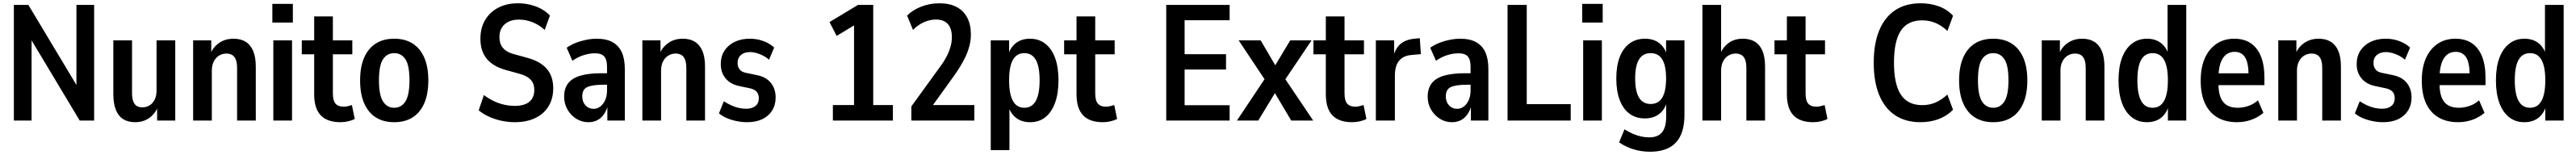

<svg xmlns="http://www.w3.org/2000/svg" viewBox="-20 -735 15705 945"><path d="M64.5 0V-705H153L483.5 -154.5H446V-705H554V0H466L135 -551.5H172.5V0Z M803.5 10Q761.5 10 731.8 -8.2Q702 -26.5 686.5 -65Q671 -103.5 671 -161V-489H785V-170Q785 -135.5 793 -115.8Q801 -96 815 -88.2Q829 -80.5 847.5 -80.5Q872.5 -80.5 892.2 -92.8Q912 -105 923.2 -128Q934.5 -151 934.5 -183.5V-489H1048.5V0H938V-91H945.5Q930 -46 893 -18Q856 10 803.5 10Z M1157.5 0V-489H1268V-398.5H1260Q1275.5 -444 1313.5 -471.5Q1351.5 -499 1404 -499Q1447.5 -499 1477.5 -480.5Q1507.5 -462 1523.5 -424.5Q1539.5 -387 1539.5 -328.5V0H1425.5V-318.5Q1425.5 -353 1417.5 -372.5Q1409.5 -392 1394.8 -400.2Q1380 -408.5 1361 -408.5Q1336 -408.5 1315.8 -396.2Q1295.5 -384 1283.5 -360.5Q1271.5 -337 1271.5 -304.5V0Z M1640.5 -597.5V-711.5H1765.5V-597.5ZM1646.5 0V-489H1760.5V0Z M2056 10Q1975.5 10 1935.5 -32Q1895.5 -74 1895.5 -160.5V-404H1820V-489H1895.5V-635H2009.5V-489H2128V-404H2009.5V-166.5Q2009.5 -121 2026 -102.8Q2042.5 -84.5 2075.5 -84.5Q2087.5 -84.5 2101 -87.8Q2114.5 -91 2125.5 -94.5L2143 -10Q2127 -1 2103.5 4.5Q2080 10 2056 10Z M2383.5 10Q2318 10 2271.8 -19Q2225.5 -48 2200.5 -105Q2175.5 -162 2175.5 -245Q2175.5 -327.5 2200.5 -384.2Q2225.5 -441 2271.8 -470Q2318 -499 2383.5 -499Q2449 -499 2495.2 -470Q2541.5 -441 2566.5 -384.2Q2591.5 -327.5 2591.5 -245Q2591.5 -162 2566.5 -105Q2541.5 -48 2495.2 -19Q2449 10 2383.5 10ZM2383.5 -78Q2427.5 -78 2452 -116.8Q2476.5 -155.5 2476.5 -246Q2476.5 -336 2452 -373.5Q2427.5 -411 2383.5 -411Q2339.5 -411 2315 -373.5Q2290.5 -336 2290.5 -246Q2290.5 -155.5 2315 -116.8Q2339.5 -78 2383.5 -78Z M3119 10Q3078 10 3037.2 1.2Q2996.5 -7.5 2961 -23.8Q2925.5 -40 2898.5 -62.5L2930.5 -155.5Q2957.5 -135 2988 -120Q3018.5 -105 3052 -97.2Q3085.5 -89.5 3118.5 -89.5Q3176.5 -89.5 3207 -114.2Q3237.5 -139 3237.5 -187Q3237.5 -212 3228.5 -230.5Q3219.5 -249 3200.2 -262.2Q3181 -275.5 3151.5 -284L3061.5 -309Q2985.5 -330.5 2947.2 -377.2Q2909 -424 2909 -498.5Q2909 -564.5 2937.8 -613Q2966.5 -661.5 3018 -688.2Q3069.5 -715 3138 -715Q3176 -715 3212.5 -706.2Q3249 -697.5 3279.5 -681Q3310 -664.5 3333 -640.5L3301 -552.5Q3269 -582.5 3228 -599Q3187 -615.5 3144.5 -615.5Q3107 -615.5 3080.2 -602.5Q3053.5 -589.5 3039.2 -565.8Q3025 -542 3025 -507.5Q3025 -469 3045.5 -444Q3066 -419 3106 -407L3195 -382.5Q3274.5 -361 3313.8 -315.2Q3353 -269.5 3353 -197Q3353 -133.5 3324.2 -86.8Q3295.5 -40 3242.8 -15Q3190 10 3119 10Z M3567 10Q3527 10 3493.2 -11.2Q3459.5 -32.5 3439.5 -67.8Q3419.5 -103 3419.5 -145.5Q3419.5 -195.5 3443.8 -227Q3468 -258.5 3518.2 -273.5Q3568.5 -288.5 3647.5 -288.5H3693.5V-218.5H3661Q3623 -218.5 3598 -214.5Q3573 -210.5 3558 -202.8Q3543 -195 3536.5 -180.8Q3530 -166.5 3530 -146.5Q3530 -114 3549.5 -92.8Q3569 -71.5 3599.5 -71.5Q3621 -71.5 3639.8 -85.5Q3658.5 -99.5 3669.8 -124.8Q3681 -150 3681 -184V-327.5Q3681 -371 3664.2 -390.5Q3647.5 -410 3607.5 -410Q3575 -410 3539.8 -399.2Q3504.5 -388.5 3470 -364.5L3435 -444Q3460 -461.5 3490.2 -473.5Q3520.5 -485.5 3553.8 -492.2Q3587 -499 3618 -499Q3676.5 -499 3714.2 -478.2Q3752 -457.5 3770.8 -417Q3789.5 -376.5 3789.5 -314.5V0H3683V-103H3688.5Q3681 -67.5 3664.5 -42Q3648 -16.5 3623.8 -3.2Q3599.5 10 3567 10Z M3896.5 0V-489H4007V-398.5H3999Q4014.5 -444 4052.5 -471.5Q4090.5 -499 4143 -499Q4186.5 -499 4216.5 -480.5Q4246.5 -462 4262.5 -424.5Q4278.5 -387 4278.5 -328.5V0H4164.5V-318.5Q4164.5 -353 4156.5 -372.5Q4148.5 -392 4133.8 -400.2Q4119 -408.5 4100 -408.5Q4075 -408.5 4054.8 -396.2Q4034.5 -384 4022.5 -360.5Q4010.5 -337 4010.5 -304.5V0Z M4536 10Q4502 10 4469.5 3Q4437 -4 4410.2 -15.5Q4383.5 -27 4363.5 -44L4393 -117.5Q4416 -103 4438.8 -92.5Q4461.5 -82 4484.5 -77Q4507.5 -72 4529.5 -72Q4565 -72 4585.8 -88.8Q4606.5 -105.5 4606.5 -135.5Q4606.5 -162 4592.2 -176.8Q4578 -191.5 4550.5 -197L4488.5 -210Q4434 -221 4404.2 -256.8Q4374.5 -292.5 4374.5 -344Q4374.5 -391.5 4397 -426Q4419.5 -460.5 4459.2 -479.8Q4499 -499 4551.5 -499Q4581 -499 4607.8 -492.5Q4634.5 -486 4658 -474.2Q4681.5 -462.5 4700 -445L4669 -371Q4653 -385.5 4633.2 -395.5Q4613.5 -405.5 4593 -411.5Q4572.5 -417.5 4552.5 -417.5Q4518.5 -417.5 4497.8 -400Q4477 -382.5 4477 -350.5Q4477 -327 4490 -311Q4503 -295 4530.5 -290.5L4592.5 -277.5Q4650 -266.5 4679.5 -230.2Q4709 -194 4709 -140.5Q4709 -95 4687.5 -60.8Q4666 -26.5 4627.2 -8.2Q4588.5 10 4536 10Z M5058 0V-94.5H5187V-608H5233L5081 -516L5037.5 -600.5L5211 -705H5304V-94.5H5424V0Z M5536.5 0V-86.5L5715 -332.5Q5736 -360.5 5751 -389.8Q5766 -419 5774.8 -449Q5783.5 -479 5783.5 -508.5Q5783.5 -561 5759 -588.5Q5734.5 -616 5686 -616Q5650 -616 5613.2 -599.8Q5576.5 -583.5 5546.5 -552.5L5510.5 -640Q5546 -675.5 5598.2 -695.2Q5650.5 -715 5707.5 -715Q5769.5 -715 5812.2 -692.5Q5855 -670 5877.2 -627.2Q5899.5 -584.5 5899.5 -525Q5899.5 -488.5 5890.2 -454Q5881 -419.5 5865.8 -387.5Q5850.5 -355.5 5832 -326Q5813.5 -296.5 5795 -270.5L5650.5 -70L5646 -94.5H5920.5V0Z M6020.5 180V-489H6132.5V-387.5H6123.5Q6135.5 -441 6171 -470Q6206.5 -499 6260 -499Q6314 -499 6353 -468.5Q6392 -438 6412.8 -381.8Q6433.5 -325.5 6433.5 -245Q6433.5 -165 6412.5 -108Q6391.5 -51 6353.5 -20.5Q6315.5 10 6260.5 10Q6206.5 10 6171.2 -19.5Q6136 -49 6123.5 -102.5H6134.5V180ZM6225.5 -78Q6272 -78 6295.2 -120Q6318.5 -162 6318.5 -245Q6318.5 -329.5 6295.2 -370.2Q6272 -411 6225.5 -411Q6178.5 -411 6155.5 -370Q6132.5 -329 6132.5 -245Q6132.5 -162 6155.5 -120Q6178.5 -78 6225.5 -78Z M6704 10Q6623.5 10 6583.5 -32Q6543.5 -74 6543.5 -160.5V-404H6468V-489H6543.5V-635H6657.5V-489H6776V-404H6657.5V-166.5Q6657.5 -121 6674 -102.8Q6690.5 -84.5 6723.5 -84.5Q6735.5 -84.5 6749 -87.8Q6762.5 -91 6773.5 -94.5L6791 -10Q6775 -1 6751.5 4.5Q6728 10 6704 10Z M7090.5 0V-705H7477V-611.5H7202.5V-404.5H7455V-311H7202.5V-93.5H7477V0Z M7521.5 0 7708 -279.5V-225L7532 -489H7666L7775.5 -302.5H7734.5L7846.5 -489H7976.5L7799.5 -226V-277.5L7986.5 0H7852.5L7734.5 -198.5H7772L7651.5 0Z M8224 10Q8143.5 10 8103.5 -32Q8063.5 -74 8063.5 -160.5V-404H7988V-489H8063.5V-635H8177.5V-489H8296V-404H8177.5V-166.5Q8177.5 -121 8194 -102.8Q8210.5 -84.5 8243.5 -84.5Q8255.5 -84.5 8269 -87.8Q8282.5 -91 8293.5 -94.5L8311 -10Q8295 -1 8271.5 4.5Q8248 10 8224 10Z M8368.5 0V-489H8480V-378H8472Q8483.5 -434 8514.8 -463.5Q8546 -493 8603 -499L8636.5 -502L8643 -405L8578.5 -399Q8534.5 -394 8509.5 -363.8Q8484.5 -333.5 8484.5 -271.5V0Z M8832 10Q8792 10 8758.2 -11.2Q8724.5 -32.5 8704.5 -67.8Q8684.5 -103 8684.5 -145.5Q8684.5 -195.5 8708.8 -227Q8733 -258.5 8783.2 -273.5Q8833.5 -288.5 8912.5 -288.5H8958.5V-218.5H8926Q8888 -218.5 8863 -214.5Q8838 -210.5 8823 -202.8Q8808 -195 8801.5 -180.8Q8795 -166.5 8795 -146.5Q8795 -114 8814.5 -92.8Q8834 -71.5 8864.5 -71.5Q8886 -71.5 8904.8 -85.5Q8923.5 -99.5 8934.8 -124.8Q8946 -150 8946 -184V-327.5Q8946 -371 8929.2 -390.5Q8912.5 -410 8872.5 -410Q8840 -410 8804.8 -399.2Q8769.5 -388.5 8735 -364.5L8700 -444Q8725 -461.5 8755.2 -473.5Q8785.5 -485.5 8818.8 -492.2Q8852 -499 8883 -499Q8941.5 -499 8979.2 -478.2Q9017 -457.5 9035.8 -417Q9054.5 -376.5 9054.5 -314.5V0H8948V-103H8953.5Q8946 -67.5 8929.5 -42Q8913 -16.5 8888.8 -3.2Q8864.5 10 8832 10Z M9171.5 0V-705H9288.5V-100H9556.5V0Z M9626.5 -597.5V-711.5H9751.5V-597.5ZM9632.5 0V-489H9746.5V0Z M10040 190Q9987 190 9939.2 175.2Q9891.5 160.5 9851.5 133L9884.5 53.5Q9910 69.5 9935.2 80.5Q9960.5 91.5 9985.5 97Q10010.5 102.5 10035 102.5Q10088 102.5 10113.2 71.8Q10138.5 41 10138.5 -23V-125.5H10146Q10134.5 -71 10098.5 -42Q10062.5 -13 10008.5 -13Q9954 -13 9915 -41.8Q9876 -70.5 9855.2 -125.2Q9834.5 -180 9834.5 -256.5Q9834.5 -333 9855.2 -387Q9876 -441 9915.2 -470Q9954.5 -499 10009 -499Q10064 -499 10099.5 -469.8Q10135 -440.5 10146 -387H10138V-489H10250V-34Q10250 40 10226.8 90.2Q10203.5 140.5 10156.5 165.2Q10109.5 190 10040 190ZM10044 -101Q10091.5 -101 10114.8 -140.2Q10138 -179.5 10138 -256.5Q10138 -334 10114.8 -372.5Q10091.5 -411 10044 -411Q9996.5 -411 9973 -372.8Q9949.5 -334.5 9949.5 -256.5Q9949.5 -179 9973 -140Q9996.5 -101 10044 -101Z M10359.5 0V-705H10473.5V-398.5H10465.5Q10481 -444 10517.2 -471.5Q10553.5 -499 10606 -499Q10649.5 -499 10679.5 -480.8Q10709.5 -462.5 10725.5 -425Q10741.5 -387.5 10741.5 -328.5V0H10627.5V-318.5Q10627.5 -353 10619.5 -372.5Q10611.5 -392 10596.8 -400.2Q10582 -408.5 10563 -408.5Q10538 -408.5 10517.8 -396.2Q10497.5 -384 10485.5 -360.5Q10473.5 -337 10473.5 -304.5V0Z M11035 10Q10954.5 10 10914.5 -32Q10874.5 -74 10874.5 -160.5V-404H10799V-489H10874.5V-635H10988.5V-489H11107V-404H10988.5V-166.5Q10988.5 -121 11005 -102.8Q11021.5 -84.5 11054.5 -84.5Q11066.5 -84.5 11080 -87.8Q11093.5 -91 11104.5 -94.5L11122 -10Q11106 -1 11082.5 4.5Q11059 10 11035 10Z M11689.5 10Q11598 10 11534.2 -32.5Q11470.5 -75 11437.2 -156Q11404 -237 11404 -352.5Q11404 -468.5 11437.5 -549.5Q11471 -630.5 11534.8 -672.8Q11598.5 -715 11690 -715Q11750.5 -715 11801.5 -696.2Q11852.5 -677.5 11887.5 -639L11853.5 -546.5Q11818 -579.5 11780.5 -595.2Q11743 -611 11699 -611Q11611.5 -611 11569.5 -548.2Q11527.5 -485.5 11527.5 -353Q11527.5 -221 11569.8 -157.5Q11612 -94 11699.5 -94Q11743 -94 11780.2 -109.8Q11817.5 -125.5 11853 -158.5L11887.5 -66Q11852 -29 11801 -9.5Q11750 10 11689.5 10Z M12132.5 10Q12067 10 12020.8 -19Q11974.5 -48 11949.5 -105Q11924.5 -162 11924.5 -245Q11924.5 -327.5 11949.5 -384.2Q11974.5 -441 12020.8 -470Q12067 -499 12132.5 -499Q12198 -499 12244.2 -470Q12290.5 -441 12315.5 -384.2Q12340.5 -327.5 12340.5 -245Q12340.5 -162 12315.5 -105Q12290.5 -48 12244.2 -19Q12198 10 12132.5 10ZM12132.5 -78Q12176.5 -78 12201 -116.8Q12225.5 -155.5 12225.5 -246Q12225.5 -336 12201 -373.5Q12176.5 -411 12132.5 -411Q12088.5 -411 12064 -373.5Q12039.5 -336 12039.5 -246Q12039.5 -155.5 12064 -116.8Q12088.5 -78 12132.5 -78Z M12428.5 0V-489H12539V-398.5H12531Q12546.5 -444 12584.5 -471.5Q12622.5 -499 12675 -499Q12718.5 -499 12748.5 -480.5Q12778.5 -462 12794.5 -424.5Q12810.5 -387 12810.5 -328.5V0H12696.5V-318.5Q12696.5 -353 12688.5 -372.5Q12680.5 -392 12665.8 -400.2Q12651 -408.5 12632 -408.5Q12607 -408.5 12586.8 -396.2Q12566.5 -384 12554.5 -360.5Q12542.5 -337 12542.5 -304.5V0Z M13069.5 10Q13015.5 10 12976.8 -20.5Q12938 -51 12917.2 -108Q12896.5 -165 12896.5 -245Q12896.5 -325.5 12917.5 -381.8Q12938.5 -438 12977.5 -468.5Q13016.5 -499 13070 -499Q13123.5 -499 13158.5 -470Q13193.5 -441 13205.5 -387.5H13195.5V-705H13309.5V0H13197.5V-102.5H13205.5Q13193.5 -48 13158.5 -19Q13123.5 10 13069.5 10ZM13104.5 -78Q13151 -78 13174.2 -120Q13197.5 -162 13197.5 -245Q13197.5 -329 13174.2 -370Q13151 -411 13104.5 -411Q13057.5 -411 13034.5 -370.2Q13011.5 -329.5 13011.5 -245Q13011.5 -162 13034.5 -120Q13057.5 -78 13104.5 -78Z M13619 10Q13550 10 13500.5 -18.5Q13451 -47 13424.2 -103.2Q13397.5 -159.5 13397.5 -243.5Q13397.5 -323 13422.5 -379.8Q13447.5 -436.5 13493.8 -467.8Q13540 -499 13602 -499Q13662 -499 13702.8 -471.5Q13743.5 -444 13764.8 -391Q13786 -338 13786 -261V-216H13491V-288H13704L13689.5 -271.5Q13689.5 -352 13668 -385.5Q13646.5 -419 13604.5 -419Q13572.5 -419 13550.8 -401Q13529 -383 13517.2 -347Q13505.5 -311 13505.5 -254.5V-227.5Q13505.5 -175 13518.2 -142.2Q13531 -109.5 13556.8 -93.8Q13582.5 -78 13623 -78Q13655.5 -78 13688 -89Q13720.5 -100 13746.5 -123.5L13780 -47Q13746 -18.5 13704.8 -4.2Q13663.5 10 13619 10Z M13870.5 0V-489H13981V-398.5H13973Q13988.5 -444 14026.5 -471.5Q14064.5 -499 14117 -499Q14160.5 -499 14190.5 -480.5Q14220.5 -462 14236.5 -424.5Q14252.5 -387 14252.5 -328.5V0H14138.5V-318.5Q14138.5 -353 14130.5 -372.5Q14122.5 -392 14107.8 -400.2Q14093 -408.5 14074 -408.5Q14049 -408.5 14028.8 -396.2Q14008.5 -384 13996.5 -360.5Q13984.5 -337 13984.5 -304.5V0Z M14510 10Q14476 10 14443.5 3Q14411 -4 14384.2 -15.5Q14357.5 -27 14337.5 -44L14367 -117.5Q14390 -103 14412.8 -92.5Q14435.5 -82 14458.5 -77Q14481.5 -72 14503.5 -72Q14539 -72 14559.8 -88.8Q14580.5 -105.5 14580.5 -135.5Q14580.5 -162 14566.2 -176.8Q14552 -191.5 14524.5 -197L14462.5 -210Q14408 -221 14378.2 -256.8Q14348.5 -292.5 14348.5 -344Q14348.5 -391.5 14371 -426Q14393.5 -460.5 14433.2 -479.8Q14473 -499 14525.5 -499Q14555 -499 14581.8 -492.5Q14608.5 -486 14632 -474.2Q14655.5 -462.5 14674 -445L14643 -371Q14627 -385.5 14607.2 -395.5Q14587.5 -405.5 14567 -411.5Q14546.5 -417.5 14526.5 -417.5Q14492.5 -417.5 14471.8 -400Q14451 -382.5 14451 -350.5Q14451 -327 14464 -311Q14477 -295 14504.5 -290.5L14566.5 -277.5Q14624 -266.5 14653.5 -230.2Q14683 -194 14683 -140.5Q14683 -95 14661.5 -60.8Q14640 -26.5 14601.2 -8.2Q14562.5 10 14510 10Z M14967 10Q14898 10 14848.5 -18.5Q14799 -47 14772.2 -103.2Q14745.5 -159.5 14745.5 -243.5Q14745.5 -323 14770.5 -379.8Q14795.5 -436.5 14841.8 -467.8Q14888 -499 14950 -499Q15010 -499 15050.8 -471.5Q15091.5 -444 15112.8 -391Q15134 -338 15134 -261V-216H14839V-288H15052L15037.5 -271.5Q15037.5 -352 15016 -385.5Q14994.5 -419 14952.5 -419Q14920.5 -419 14898.8 -401Q14877 -383 14865.2 -347Q14853.5 -311 14853.5 -254.5V-227.5Q14853.5 -175 14866.2 -142.2Q14879 -109.5 14904.8 -93.8Q14930.5 -78 14971 -78Q15003.5 -78 15036 -89Q15068.5 -100 15094.5 -123.5L15128 -47Q15094 -18.5 15052.8 -4.2Q15011.5 10 14967 10Z M15370.5 10Q15316.5 10 15277.8 -20.5Q15239 -51 15218.2 -108Q15197.5 -165 15197.5 -245Q15197.5 -325.5 15218.5 -381.8Q15239.5 -438 15278.5 -468.5Q15317.5 -499 15371 -499Q15424.5 -499 15459.5 -470Q15494.5 -441 15506.5 -387.5H15496.5V-705H15610.5V0H15498.5V-102.5H15506.5Q15494.5 -48 15459.5 -19Q15424.5 10 15370.5 10ZM15405.5 -78Q15452 -78 15475.2 -120Q15498.5 -162 15498.5 -245Q15498.5 -329 15475.2 -370Q15452 -411 15405.5 -411Q15358.5 -411 15335.5 -370.2Q15312.5 -329.5 15312.5 -245Q15312.5 -162 15335.5 -120Q15358.5 -78 15405.5 -78Z"/></svg>

Font: Nunito Sans 12pt ExtraLight Condensed
Style: Regular
Weight: 200
Width: 3
Version: Version 3.101;gftools[0.9.27]